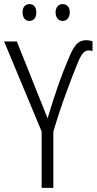

<svg xmlns="http://www.w3.org/2000/svg" viewBox="-20 -916 471 936"><path d="M313 -627Q331 -674 350 -697Q369 -720 401 -720Q416 -720 431 -715V-667Q422 -670 411 -670Q396 -670 384 -656Q372 -642 358 -607Q335 -552 302 -462Q269 -372 240 -274V0H183V-275L0 -714H62L212 -339Q265 -517 313 -627ZM124 -896Q139 -896 148 -885.5Q157 -875 157 -856Q157 -836 148 -825Q139 -814 124 -814Q108 -814 99 -825.5Q90 -837 90 -856Q90 -875 99 -885.5Q108 -896 124 -896ZM285 -896Q301 -896 310.5 -885.5Q320 -875 320 -856Q320 -837 310.5 -825.5Q301 -814 285 -814Q270 -814 260.5 -825.5Q251 -837 251 -856Q251 -874 260.5 -885Q270 -896 285 -896Z"/></svg>

Font: Noto Sans Display Light Narrow
Style: Regular
Weight: 300
Width: 4
Designer: Monotype Design team
Foundry: Monotype Imaging Inc.
Version: Version 1.000